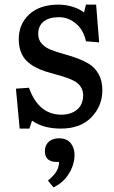

<svg xmlns="http://www.w3.org/2000/svg" viewBox="-20 -541 492 829"><path d="M64.9 14.2 48.8 -158.2 105 -162.1Q146.5 -45.9 245.1 -45.9Q287.1 -45.9 313 -67.9Q338.9 -89.8 338.9 -129.9Q338.9 -149.9 329.3 -165Q319.8 -180.2 303.7 -189.5Q287.6 -198.7 266.8 -205.8Q246.1 -212.9 222.9 -219Q199.7 -225.1 176.8 -232.4Q153.8 -239.7 133.1 -250.7Q112.3 -261.7 96.2 -276.9Q80.1 -292 70.6 -315.9Q61 -339.8 61 -371.1Q61 -437.5 106.4 -479.2Q151.9 -521 232.9 -521Q264.2 -521 294.4 -511.5Q324.7 -502 342.8 -486.8L351.1 -521H395L408.2 -357.9L351.1 -362.8Q340.8 -411.6 307.9 -439.2Q274.9 -466.8 234.9 -466.8Q192.4 -466.8 168.7 -448.2Q145 -429.7 145 -394Q145 -369.1 160.4 -352.3Q175.8 -335.4 200.2 -325.9Q224.6 -316.4 253.9 -308.3Q283.2 -300.3 312.7 -289.6Q342.3 -278.8 366.7 -263.4Q391.1 -248 406.5 -219.7Q421.9 -191.4 421.9 -151.9Q421.9 -83.5 374.8 -34.7Q327.6 14.2 243.2 14.2Q167 14.2 118.2 -20L106.9 14.2ZM210.9 268.1 187 238.8Q215.3 214.8 225.1 196.8Q234.9 178.7 234.9 158.2H225.1Q173.8 158.2 173.8 111.8Q173.8 86.4 190.2 71.3Q206.5 56.2 234.9 56.2Q268.6 56.2 285.2 76.9Q301.8 97.7 301.8 127.9Q301.8 168.9 277.8 208.3Q253.9 247.6 210.9 268.1Z"/></svg>

Font: Literata Book
Style: Regular
Weight: 400
Designer: Latin by Veronika Burian and Jose Scaglione. Greek by Irene Vlachou. Cyrillic by Vera Evstafieva
Foundry: TypeTogether
Version: Version 2.003;PS 002.003;hotconv 1.0.88;makeotf.lib2.5.64775